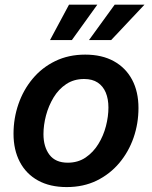

<svg xmlns="http://www.w3.org/2000/svg" viewBox="-20 -779 643 811"><path d="M261.7 11.2Q190.9 11.2 140.6 -16.6Q90.3 -44.4 63.7 -95.2Q37.1 -146 37.1 -213.9Q37.1 -279.3 57.9 -339.4Q78.6 -399.4 117.9 -446.5Q157.2 -493.7 213.4 -521Q269.5 -548.3 339.8 -548.3Q410.6 -548.3 460.9 -520.5Q511.2 -492.7 538.1 -442.1Q564.9 -391.6 564.9 -322.8Q564.9 -257.3 544.2 -197.5Q523.4 -137.7 483.9 -90.6Q444.3 -43.5 388.4 -16.1Q332.5 11.2 261.7 11.2ZM266.1 -91.8Q309.6 -91.8 341.8 -113.8Q374 -135.7 395.5 -170.7Q417 -205.6 427.5 -246.3Q438 -287.1 438 -324.7Q438 -360.8 426.8 -387.9Q415.5 -415 392.8 -430.2Q370.1 -445.3 335.4 -445.3Q292 -445.3 259.8 -423.8Q227.5 -402.3 206.3 -367.2Q185.1 -332 174.3 -291.3Q163.6 -250.5 163.6 -212.4Q163.6 -158.7 189 -125.2Q214.4 -91.8 266.1 -91.8ZM283.7 -609.9H191.4L271.5 -759.3H391.1ZM449.7 -609.9H356L464.4 -759.3H590.3Z"/></svg>

Font: Inter 17pt SemiBold
Style: Italic
Weight: 600
Italic angle: -9.3988°
Version: Version 4.001;git-66647c0bb